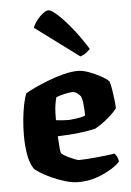

<svg xmlns="http://www.w3.org/2000/svg" viewBox="-55 -825 591 866"><g transform="rotate(-5 240.5 -392.0)"><path d="M265 0Q238 0 206 -9.5Q174 -19 144.5 -32.5Q115 -46 94 -59.5Q73 -73 68 -80Q51 -106 44.5 -146.5Q38 -187 38 -230Q38 -267 41.5 -303.5Q45 -340 51.5 -371Q58 -402 65 -419Q79 -428 107.5 -441.5Q136 -455 171 -468.5Q206 -482 241.5 -491Q277 -500 306 -500Q327 -500 354.5 -490Q382 -480 407.5 -466Q433 -452 444 -440Q449 -425 453 -400Q457 -375 459.5 -351.5Q462 -328 462 -317Q448 -299 429.5 -282.5Q411 -266 392.5 -253Q374 -240 360 -233Q333 -227 304 -223Q275 -219 246 -217Q217 -215 190 -214Q192 -180 193.5 -160.5Q195 -141 199 -136Q202 -132 212 -126Q222 -120 235 -114Q248 -108 259.5 -103.5Q271 -99 277 -99Q292 -99 312 -100.5Q332 -102 354.5 -104Q377 -106 398.5 -108.5Q420 -111 438 -114Q443 -109 448 -100Q453 -91 455 -77Q444 -63 415.5 -45Q387 -27 348.5 -13.5Q310 0 265 0ZM247 -283Q260 -284 273 -285.5Q286 -287 298.5 -289.5Q311 -292 321 -297Q321 -308 320 -324Q319 -340 317 -356.5Q315 -373 310 -384Q304 -392 297 -397.5Q290 -403 283.5 -405Q277 -407 273 -407Q266 -407 251.5 -404.5Q237 -402 222.5 -398Q208 -394 199 -390Q195 -377 192 -358Q189 -339 188.5 -320.5Q188 -302 188 -287Q203 -285 218 -284Q233 -283 247 -283ZM323 -564 125 -711Q132 -729 145 -745.5Q158 -762 172.5 -773Q187 -784 197 -784Q209 -784 235.5 -760.5Q262 -737 297 -694.5Q332 -652 368 -594Q363 -588 351 -578.5Q339 -569 323 -564Z"/></g></svg>

Font: Texturina Medium 12pt ExtraBold
Style: Regular
Weight: 800
Version: Version 1.002